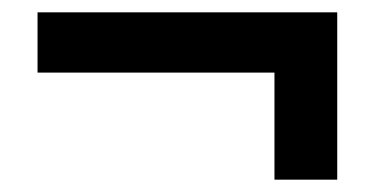

<svg xmlns="http://www.w3.org/2000/svg" viewBox="-20 -429 609 312"><path d="M41 -311V-409H528V-137H426V-355L461 -311Z"/></svg>

Font: Source Serif 4 ExtraBold
Style: Regular
Weight: 800
Designer: Frank Grießhammer
Foundry: Adobe Systems Incorporated
Version: Version 4.004;hotconv 1.0.116;makeotfexe 2.5.65601